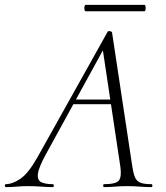

<svg xmlns="http://www.w3.org/2000/svg" viewBox="-58 -765 677 785"><path d="M-34 0Q-38 0 -38 -6Q-38 -12 -34 -12Q-8 -12 24.5 -33.5Q57 -55 94 -120L382 -635Q384 -639 391.5 -637.5Q399 -636 400 -633L483 -84Q487 -57 493.5 -41Q500 -25 515 -18.5Q530 -12 561 -12Q565 -12 565 -6Q565 0 561 0Q538 0 514 -2Q490 -4 462 -4Q434 -4 412.5 -2Q391 0 367 0Q364 0 364 -6Q364 -12 367 -12Q416 -12 428 -27Q440 -42 434 -84L361 -570L378 -587L129 -133Q100 -80 97 -54Q94 -28 111 -20Q128 -12 158 -12Q162 -12 162 -6Q162 0 157 0Q138 0 111 -2Q84 -4 58 -4Q29 -4 10.5 -2Q-8 0 -34 0ZM226 -339 241 -358H428L430 -339ZM292 -719Q289 -719 287.5 -725.5Q286 -732 287.5 -738.5Q289 -745 292 -745H532Q536 -745 537 -738.5Q538 -732 537 -725.5Q536 -719 532 -719Z"/></svg>

Font: Cormorant Light
Style: Italic
Weight: 300
Italic angle: -10°
Designer: Christian Thalmann (Catharsis Fonts)
Foundry: Catharsis Fonts
Version: Version 4.000